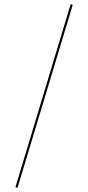

<svg xmlns="http://www.w3.org/2000/svg" viewBox="-20 -738 423 921"><path d="M54 160 319 -718 329 -715 64 163Z"/></svg>

Font: Ysabeau Infant Hairline
Style: Regular
Weight: 100
Designer: Christian Thalmann (Catharsis Fonts)
Version: Version 0.003